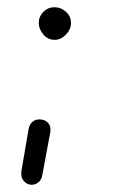

<svg xmlns="http://www.w3.org/2000/svg" viewBox="-20 -389 331 530"><path d="M65 121Q54 120 45.5 110.5Q37 101 39 84L59 -33Q62 -48 72 -54.5Q82 -61 94 -59Q105 -58 113 -49.5Q121 -41 119 -25L97 93Q95 108 85 115Q75 122 65 121ZM131 -279Q112 -279 99.5 -294Q87 -309 87 -326Q87 -343 99.5 -356Q112 -369 131 -369Q148 -369 162 -356.5Q176 -344 176 -326Q176 -308 162 -293.5Q148 -279 131 -279Z"/></svg>

Font: Edu QLD Beginner
Style: Regular
Weight: 400
Designer: Tina and Corey Anderson
Foundry: Google for Education
Version: Version 1.003